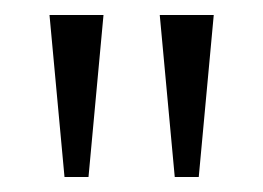

<svg xmlns="http://www.w3.org/2000/svg" viewBox="-20 -734 351 256"><path d="M66 -498H98L118 -714H46ZM213 -498H245L265 -714H193Z"/></svg>

Font: Noto Serif Thai Condensed Light
Style: Regular
Weight: 300
Width: 3
Designer: Monotype Design Team
Foundry: Monotype Imaging Inc.
Version: Version 2.002